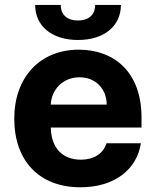

<svg xmlns="http://www.w3.org/2000/svg" viewBox="-20 -756 638 786"><path d="M308.9 10.7C449.9 10.7 540.1 -62.5 556.8 -169.4H415.8C402.7 -126.8 363.6 -102.3 311.4 -102.3C235.4 -102.3 189.6 -150.2 187.9 -234H559.3V-275.6C559.3 -460.9 447.1 -552.6 302.9 -552.6C142.4 -552.6 38.4 -438.6 38.4 -270.2C38.4 -97.3 141 10.7 308.9 10.7ZM123.9 -735.8C123.9 -649.9 191.8 -592.3 299.4 -592.3C407 -592.3 474.8 -649.9 475.1 -735.8H369.7C369.7 -702.4 349.8 -672.2 299.4 -672.2C247.5 -672.2 228.3 -703.1 228.7 -735.8ZM187.9 -327.8C190.7 -390.3 238.3 -439.6 305.4 -439.6C371.1 -439.6 416.5 -392.8 416.9 -327.8Z"/></svg>

Font: Magic Ui Pro
Style: Bold
Weight: 700
Designer: Stefan Endress, Andreas Faust
Version: Version 1.000;FEAKit 1.0